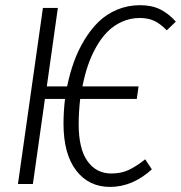

<svg xmlns="http://www.w3.org/2000/svg" viewBox="-20 -716 704 747"><path d="M523.9 -646Q486.8 -646 454.3 -631.3Q421.9 -616.7 397.7 -592Q373.5 -567.4 354 -532.7Q334.5 -498 321.8 -460.4Q309.1 -422.9 300.8 -379.9H519L512.2 -331.1H292Q286.1 -279.8 286.1 -232.9Q286.1 -137.2 320.3 -89.1Q354.5 -41 413.1 -41Q452.1 -41 481.7 -55.2Q511.2 -69.3 544.9 -96.2L570.8 -57.1Q495.6 11.2 408.2 11.2Q325.2 11.2 276.1 -53Q227.1 -117.2 227.1 -234.9Q227.1 -281.2 232.9 -331.1H154.8L107.9 0H49.8L147 -685.1H205.1L162.1 -379.9H241.2Q251.5 -430.2 267.6 -475.1Q283.7 -520 308.6 -561Q333.5 -602.1 364 -631.6Q394.5 -661.1 436 -678.5Q477.5 -695.8 524.9 -695.8Q570.3 -695.8 603 -679.7Q635.7 -663.6 664.1 -631.8L628.9 -598.1Q603.5 -624 579.8 -635Q556.2 -646 523.9 -646Z"/></svg>

Font: Fira Sans Compressed Light
Style: Italic
Weight: 300
Width: 3
Italic angle: -8°
Designer: Carrois Corporate & Edenspiekermann AG
Foundry: Carrois Corporate GbR & Edenspiekermann AG
Version: Version 4.203;PS 004.203;hotconv 1.0.88;makeotf.lib2.5.64775